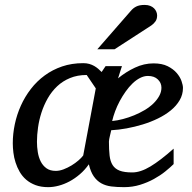

<svg xmlns="http://www.w3.org/2000/svg" viewBox="-20 -752 785 784"><path d="M727.1 -393.1Q727.1 -365.7 713.6 -342.8Q700.2 -319.8 677.5 -301.3Q654.8 -282.7 625.2 -268.3Q595.7 -253.9 563 -243.9Q530.3 -233.9 497.1 -227.8Q463.9 -221.7 434.1 -220.2Q433.1 -215.3 431.6 -209.2Q430.2 -203.1 428.7 -196.8Q427.2 -190.4 426 -184.3Q424.8 -178.2 424.8 -173.8Q424.8 -140.6 427.5 -116.9Q430.2 -93.3 439.9 -77.9Q449.7 -62.5 468.5 -55.2Q487.3 -47.9 520 -47.9Q553.7 -47.9 594.2 -72.3Q634.8 -96.7 689 -145V-82Q675.3 -68.4 655 -52Q634.8 -35.6 608.6 -21.2Q582.5 -6.8 551.8 2.7Q521 12.2 486.8 12.2Q457.5 12.2 434.3 9.3Q411.1 6.3 393.3 -3.7Q375.5 -13.7 362.8 -32Q350.1 -50.3 342.8 -81.1Q326.2 -57.6 305.9 -40.3Q285.6 -22.9 263.7 -11.2Q241.7 0.5 219.5 6.3Q197.3 12.2 176.8 12.2Q147.5 12.2 125.2 3.9Q103 -4.4 86.9 -18.3Q70.8 -32.2 60.3 -50.5Q49.8 -68.8 43.5 -88.6Q37.1 -108.4 34.7 -128.7Q32.2 -148.9 32.2 -167Q32.2 -205.6 40.5 -244.9Q48.8 -284.2 65.2 -320.6Q81.5 -356.9 106 -388.7Q130.4 -420.4 162.4 -443.8Q194.3 -467.3 233.6 -480.7Q272.9 -494.1 319.8 -494.1Q333.5 -494.1 344.5 -491Q355.5 -487.8 364.5 -482.7Q373.5 -477.5 380.9 -471.2Q388.2 -464.8 395 -458L411.1 -481.9H478Q476.6 -478 474.6 -471.7Q472.7 -465.3 470.2 -458L465.8 -443.8Q463.9 -437 461.9 -432.1Q494.1 -458.5 531 -475.8Q567.9 -493.2 606.9 -493.2Q641.6 -493.2 664.6 -481.7Q687.5 -470.2 701.4 -454.1Q715.3 -438 721.2 -420.9Q727.1 -403.8 727.1 -393.1ZM334 -445.8Q295.9 -445.8 265.9 -433.3Q235.8 -420.9 213.4 -399.7Q190.9 -378.4 175 -350.6Q159.2 -322.8 149.4 -292.5Q139.6 -262.2 135.3 -231.4Q130.9 -200.7 130.9 -172.9Q130.9 -151.9 134.3 -130.9Q137.7 -109.9 146.2 -92.8Q154.8 -75.7 169.7 -64.9Q184.6 -54.2 208 -54.2Q222.7 -54.2 239.5 -60.5Q256.3 -66.9 272 -76.4Q287.6 -85.9 300.3 -96.9Q313 -107.9 319.8 -117.2L371.1 -391.1ZM639.2 -394Q639.2 -413.6 624.5 -427.7Q609.9 -441.9 584 -441.9Q567.9 -441.9 551.8 -433.6Q535.6 -425.3 521 -411.1Q506.3 -397 493.2 -378.4Q480 -359.9 469 -339.4Q458 -318.8 450.2 -297.9Q442.4 -276.9 438 -257.8Q459 -259.8 482.2 -265.9Q505.4 -272 527.8 -281.2Q550.3 -290.5 570.6 -302.5Q590.8 -314.5 606 -329.1Q621.1 -343.8 630.1 -360.1Q639.2 -376.5 639.2 -394ZM621.6 -689Q621.6 -674.8 615.2 -665.3Q608.9 -655.8 597.7 -647.9L447.8 -550.8H377.4L513.7 -707Q518.6 -712.9 523.9 -717.3Q529.3 -721.7 535.9 -725.1Q542.5 -728.5 551 -730.2Q559.6 -731.9 570.8 -731.9Q584 -731.9 593.5 -728Q603 -724.1 609.1 -718Q615.2 -711.9 618.4 -704.1Q621.6 -696.3 621.6 -689Z"/></svg>

Font: Charis SIL
Style: Italic
Weight: 400
Italic angle: -11°
Foundry: SIL International
Version: Version 4.112